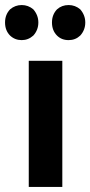

<svg xmlns="http://www.w3.org/2000/svg" viewBox="-54 -741 358 761"><path d="M-14 -704Q6 -721 32 -721Q58 -721 78 -704Q98 -681 98 -652Q98 -622 78 -600Q58 -582 32 -582Q5 -582 -14 -600Q-34 -620 -34 -652Q-34 -683 -14 -704ZM172 -704Q191 -721 218 -721Q244 -721 264 -704Q284 -681 284 -652Q284 -622 264 -600Q245 -582 218 -582Q190 -582 172 -600Q152 -620 152 -652Q152 -683 172 -704ZM193 -500V0H60V-500Z"/></svg>

Font: ArsenalBold
Style: Bold
Weight: 700
Designer: Andrij Shevchenko
Foundry: Stairsfor.com
Version: Version 1.000